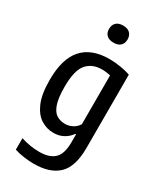

<svg xmlns="http://www.w3.org/2000/svg" viewBox="-244 -854 982 1168"><g transform="rotate(30 247.0 -270.0)"><path d="M205 230Q173 230 136 225Q99 220 68.5 210V129.5Q134.5 150.5 198 150.5Q267.5 150.5 303.2 117.5Q339 84.5 339 1V-54H333.5Q316.5 -28 285.8 -10.2Q255 7.5 213.5 7.5Q167.5 7.5 126.5 -18Q85.5 -43.5 60 -102.2Q34.5 -161 34.5 -261.5Q34.5 -409 98.2 -480.8Q162 -552.5 287.5 -552.5Q324.5 -552.5 365 -546Q405.5 -539.5 435.5 -528.5V-14Q435.5 117.5 377 173.8Q318.5 230 205 230ZM248.5 -75Q274.5 -75 299.5 -87.8Q324.5 -100.5 339 -125V-468Q327.5 -470.5 311.2 -472.8Q295 -475 280.5 -475Q210.5 -475 172.2 -429.8Q134 -384.5 134 -270.5Q134 -191 148.8 -148.8Q163.5 -106.5 189.2 -90.8Q215 -75 248.5 -75ZM257 -650.5Q225 -650.5 208.5 -666.5Q192 -682.5 192 -710Q192 -738 208.5 -754.2Q225 -770.5 257 -770.5Q289 -770.5 305.5 -754.2Q322 -738 322 -710Q322 -682.5 305.5 -666.5Q289 -650.5 257 -650.5Z"/></g></svg>

Font: Encode Sans Condensed Condensed Medium
Style: Regular
Weight: 500
Width: 3
Designer: Multiple Designers
Foundry: Impallari Type
Version: Version 3.000; ttfautohint (v1.8.3) -l 8 -r 50 -G 200 -x 14 